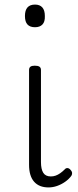

<svg xmlns="http://www.w3.org/2000/svg" viewBox="-20 -802 340 839"><path d="M192 17Q151 17 129 -8Q107 -33 107 -82V-496Q107 -506 113 -510.5Q119 -515 132 -515Q146 -515 152.5 -510.5Q159 -506 159 -496V-94Q159 -63 169 -47Q179 -31 202 -31Q213 -31 223 -34.5Q233 -38 243 -45Q253 -52 263 -62Q268 -68 275 -67.5Q282 -67 288 -60Q294 -54 295 -47.5Q296 -41 292 -34Q281 -19 264.5 -7.5Q248 4 229.5 10.5Q211 17 192 17ZM133 -683Q111 -683 100 -695Q89 -707 89 -732Q89 -757 100 -769.5Q111 -782 133 -782Q154 -782 165 -769.5Q176 -757 176 -732Q177 -707 165.5 -695Q154 -683 133 -683Z"/></svg>

Font: Playwrite CL ExtraLight
Style: Regular
Weight: 200
Designer: Veronika Burian, José Scaglione
Foundry: TypeTogether
Version: Version 1.002